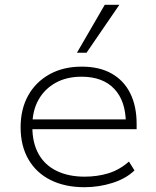

<svg xmlns="http://www.w3.org/2000/svg" viewBox="-20 -773 651 801"><path d="M332 8Q252 8 192 -21.5Q132 -51 99 -107.5Q66 -164 66 -242Q66 -318 97.5 -374.5Q129 -431 186.5 -463Q244 -495 321 -495Q395 -495 446 -466Q497 -437 523.5 -383.5Q550 -330 550 -256V-234H96V-275H527L505 -258Q505 -351 457 -402Q409 -453 320 -453Q258 -453 212 -427.5Q166 -402 140.5 -356.5Q115 -311 115 -249V-243Q115 -177 141 -130.5Q167 -84 216.5 -60Q266 -36 333 -36Q386 -36 432 -50Q478 -64 518 -99L541 -62Q506 -28 449.5 -10Q393 8 332 8ZM301 -553 417 -753H478L341 -553Z"/></svg>

Font: Nunito Sans 10pt SemiExpanded ExtraLight
Style: Regular
Weight: 250
Width: 6
Designer: Vernon Adams
Foundry: Vernon Adams
Version: Version 3.101;gftools[0.9.27]